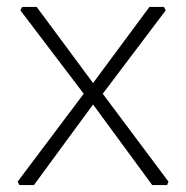

<svg xmlns="http://www.w3.org/2000/svg" viewBox="-20 -535 538 555"><path d="M31 -10 222 -264 39 -505 44 -515H86L249 -295L412 -515H454L459 -505L277 -264L467 -10L463 0H420L249 -233L78 0H36Z"/></svg>

Font: Oxanium ExtraLight
Style: Regular
Weight: 200
Designer: Severin Meyer
Version: Version 2.000